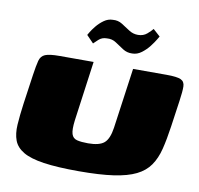

<svg xmlns="http://www.w3.org/2000/svg" viewBox="-74 -726 833 805"><g transform="rotate(10 342.0 -323.0)"><path d="M661 -250Q653 -194 642.5 -152Q632 -110 611.5 -80.5Q591 -51 554.5 -33Q518 -15 459.5 -6.5Q401 2 312 2Q220 2 162.5 -6.5Q105 -15 74.5 -33Q44 -51 33.5 -79Q23 -107 25.5 -146Q28 -185 35 -236L53 -362Q59 -403 64.5 -424Q70 -445 88 -452.5Q106 -460 149 -460H294L259 -205Q254 -165 259.5 -147Q265 -129 283 -124.5Q301 -120 330 -120Q378 -120 398.5 -137.5Q419 -155 426 -203L462 -460H605Q649 -460 665.5 -452.5Q682 -445 682.5 -424Q683 -403 677 -362ZM447 -523Q425 -522 407 -533.5Q389 -545 371.5 -557Q354 -569 331 -567Q311 -567 297 -554Q283 -541 278 -536L248 -567Q248 -567 255 -579Q262 -591 275 -607Q288 -623 305.5 -635.5Q323 -648 343 -648Q365 -650 383 -638.5Q401 -627 418.5 -615.5Q436 -604 457 -604Q480 -604 495.5 -617.5Q511 -631 518 -640L548 -613Q548 -613 540 -599.5Q532 -586 518.5 -568.5Q505 -551 486.5 -537Q468 -523 447 -523Z"/></g></svg>

Font: Genos Thin Black
Style: Italic
Weight: 900
Italic angle: -8°
Version: Version 1.010